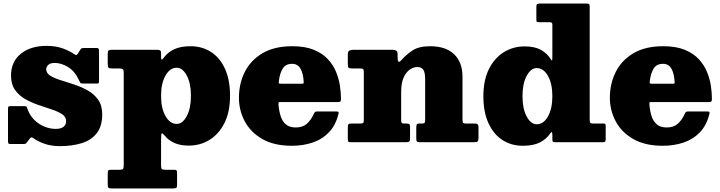

<svg xmlns="http://www.w3.org/2000/svg" viewBox="-20 -800 4052 1080"><path d="M425.5 -346Q401.5 -399.5 363 -422.8Q324.5 -446 288 -446Q263.5 -446 251.8 -435.2Q240 -424.5 240 -411Q240 -388.5 262.8 -374.2Q285.5 -360 321.5 -349Q357.5 -338 397.8 -324.5Q438 -311 473.8 -291Q509.5 -271 532.2 -238.8Q555 -206.5 555 -157Q555 -90 524.2 -50.8Q493.5 -11.5 440 5.2Q386.5 22 318 22Q267 22 229 8.2Q191 -5.5 165 -24.5Q155.5 -31.5 148 -21L133 -1.5Q128.5 5 125.5 7.5Q122.5 10 111 10H38Q29.5 10 27.2 6.5Q25 3 25 -6V-186.5Q25 -195 26.8 -199Q28.5 -203 37 -203H112.5Q125.5 -203 128 -201Q130.5 -199 134 -189Q146.5 -152 172 -126.5Q197.5 -101 229.5 -88Q261.5 -75 293 -75Q323 -75 337.5 -86.8Q352 -98.5 352 -118Q352 -142.5 329.5 -157.5Q307 -172.5 271.8 -184.2Q236.5 -196 197 -209.2Q157.5 -222.5 122.2 -242.5Q87 -262.5 64.5 -294.2Q42 -326 42 -375Q42 -453 97 -497.5Q152 -542 242 -542Q295 -542 334.8 -527Q374.5 -512 398 -495Q405 -490 409.2 -490.5Q413.5 -491 418.5 -499L430.5 -518.5Q434.5 -525.5 438.5 -527.8Q442.5 -530 453.5 -530H524.5Q537 -530 537 -516.5V-345.5Q537 -337.5 535.5 -333.8Q534 -330 525.5 -330H447Q435 -330 432 -334Q429 -338 425.5 -346Z M586 -441V-497.5Q586 -513 591 -516.5Q596 -520 610.5 -520H863.5Q874 -520 880 -516.8Q886 -513.5 886 -502V-475Q886 -454 902.5 -477Q924.5 -506.5 960.5 -523.2Q996.5 -540 1052 -540Q1116.5 -540 1166.8 -507.8Q1217 -475.5 1245.5 -413.2Q1274 -351 1274 -261Q1274 -171 1242.8 -108.5Q1211.5 -46 1159 -13.5Q1106.5 19 1042 19Q993.5 19 960.5 4Q927.5 -11 906.5 -37Q895.5 -50.5 890.8 -50.2Q886 -50 886 -13V129Q886 145 889.8 150Q893.5 155 910.5 155H958.5Q968.5 155 972.2 157.8Q976 160.5 976 171V239Q976 254 971.5 257Q967 260 951.5 260H608.5Q593.5 260 589.8 256Q586 252 586 238V174Q586 162.5 589.2 158.8Q592.5 155 604.5 155H651.5Q668 155 672 150.2Q676 145.5 676 128.5V-389Q676 -406.5 670.8 -410.8Q665.5 -415 648.5 -415H613.5Q595 -415 590.5 -419.2Q586 -423.5 586 -441ZM886 -261Q886 -190.5 911 -146.8Q936 -103 974 -103Q1007 -103 1030.5 -146.8Q1054 -190.5 1054 -261Q1054 -331.5 1030.5 -375.2Q1007 -419 974 -419Q936 -419 911 -375.2Q886 -331.5 886 -261Z M1324 -250Q1324 -330 1357.2 -395.8Q1390.5 -461.5 1457 -500.8Q1523.5 -540 1624 -540Q1696 -540 1745 -520Q1794 -500 1824.2 -467.2Q1854.5 -434.5 1870.5 -395.2Q1886.5 -356 1892.2 -316.8Q1898 -277.5 1898 -245Q1898 -233.5 1895.2 -229.8Q1892.5 -226 1881 -226H1558Q1547.5 -226 1546.8 -223.2Q1546 -220.5 1546.5 -211Q1549.5 -175.5 1558.8 -146.5Q1568 -117.5 1588.2 -100.2Q1608.5 -83 1644 -83Q1681 -83 1704.5 -102.5Q1728 -122 1746 -161Q1748.5 -166.5 1751.8 -169.8Q1755 -173 1764 -173H1870Q1880.5 -173 1883.2 -170.8Q1886 -168.5 1884 -160Q1869 -96.5 1831.2 -56.8Q1793.5 -17 1739.5 1.5Q1685.5 20 1622 20Q1521.5 20 1455.2 -18.2Q1389 -56.5 1356.5 -118.2Q1324 -180 1324 -250ZM1562 -329H1675Q1685.5 -329 1687.2 -330.8Q1689 -332.5 1688 -342.5Q1686 -384 1671 -412.5Q1656 -441 1623 -441Q1587 -441 1570.8 -415Q1554.5 -389 1549 -347.5Q1547.5 -336.5 1548.2 -332.8Q1549 -329 1562 -329Z M2003.5 -415H1961.5Q1944.5 -415 1940.5 -419.5Q1936.5 -424 1936.5 -440.5V-493.5Q1936.5 -511 1945.2 -515.5Q1954 -520 1969.5 -520H2188.5Q2200 -520 2208.2 -515.5Q2216.5 -511 2216.5 -495V-477Q2216.5 -437.5 2237 -461Q2264 -492 2300 -516Q2336 -540 2399.5 -540Q2487.5 -540 2534.5 -494.8Q2581.5 -449.5 2581.5 -369V-126.5Q2581.5 -111.5 2585.8 -108.2Q2590 -105 2605.5 -105H2653.5Q2671.5 -105 2671.5 -86.5V-26Q2671.5 -7.5 2665.8 -3.8Q2660 0 2642.5 0H2341.5Q2327.5 0 2324.5 -4.5Q2321.5 -9 2321.5 -23V-82Q2321.5 -92.5 2323.8 -98.8Q2326 -105 2337.5 -105H2350.5Q2364 -105 2367.8 -108.2Q2371.5 -111.5 2371.5 -124.5V-353Q2371.5 -393.5 2360.8 -408.2Q2350 -423 2326.5 -423Q2307.5 -423 2286.5 -409.5Q2265.5 -396 2251 -365.2Q2236.5 -334.5 2236.5 -283V-124.5Q2236.5 -113.5 2239.5 -109.2Q2242.5 -105 2254.5 -105H2266.5Q2278 -105 2282.2 -102Q2286.5 -99 2286.5 -86.5V-18.5Q2286.5 -5.5 2280 -2.8Q2273.5 0 2261.5 0H1952.5Q1941 0 1938.8 -4.2Q1936.5 -8.5 1936.5 -20.5V-84Q1936.5 -97.5 1940 -101.2Q1943.5 -105 1956.5 -105H2001.5Q2017 -105 2021.8 -107.8Q2026.5 -110.5 2026.5 -126V-392Q2026.5 -407.5 2022.5 -411.2Q2018.5 -415 2003.5 -415Z M2699 -259Q2699 -349 2730.2 -411.5Q2761.5 -474 2814 -506.5Q2866.5 -539 2931 -539Q2987 -539 3022.2 -519.8Q3057.5 -500.5 3077.5 -467.5Q3084.5 -456.5 3085.8 -461.2Q3087 -466 3087 -486.5V-662Q3087 -675 3073.5 -675H3014.5Q3003 -675 3000 -677.2Q2997 -679.5 2997 -691V-761Q2997 -774 3001.2 -777Q3005.5 -780 3019 -780H3279.5Q3289 -780 3293 -777.2Q3297 -774.5 3297 -764.5V-127.5Q3297 -113 3300.5 -109Q3304 -105 3318 -105H3375.5Q3384 -105 3385.5 -101.2Q3387 -97.5 3387 -89V-17.5Q3387 -6 3383.5 -3Q3380 0 3368 0H3102.5Q3092 0 3089.5 -3.5Q3087 -7 3087 -18V-43.5Q3087 -52.5 3084.2 -56Q3081.5 -59.5 3074.5 -49Q3053 -17 3016.2 1.5Q2979.5 20 2921 20Q2856.5 20 2806.5 -12.2Q2756.5 -44.5 2727.8 -106.8Q2699 -169 2699 -259ZM2919 -259Q2919 -188.5 2942.5 -144.8Q2966 -101 2999 -101Q3037.5 -101 3062.2 -144.8Q3087 -188.5 3087 -259Q3087 -329.5 3062.2 -373.2Q3037.5 -417 2999 -417Q2966 -417 2942.5 -373.2Q2919 -329.5 2919 -259Z M3410.5 -250Q3410.5 -330 3443.8 -395.8Q3477 -461.5 3543.5 -500.8Q3610 -540 3710.5 -540Q3782.5 -540 3831.5 -520Q3880.5 -500 3910.8 -467.2Q3941 -434.5 3957 -395.2Q3973 -356 3978.8 -316.8Q3984.5 -277.5 3984.5 -245Q3984.5 -233.5 3981.8 -229.8Q3979 -226 3967.5 -226H3644.5Q3634 -226 3633.2 -223.2Q3632.5 -220.5 3633 -211Q3636 -175.5 3645.2 -146.5Q3654.5 -117.5 3674.8 -100.2Q3695 -83 3730.5 -83Q3767.5 -83 3791 -102.5Q3814.5 -122 3832.5 -161Q3835 -166.5 3838.2 -169.8Q3841.5 -173 3850.5 -173H3956.5Q3967 -173 3969.8 -170.8Q3972.5 -168.5 3970.5 -160Q3955.5 -96.5 3917.8 -56.8Q3880 -17 3826 1.5Q3772 20 3708.5 20Q3608 20 3541.8 -18.2Q3475.5 -56.5 3443 -118.2Q3410.5 -180 3410.5 -250ZM3648.5 -329H3761.5Q3772 -329 3773.8 -330.8Q3775.5 -332.5 3774.5 -342.5Q3772.5 -384 3757.5 -412.5Q3742.5 -441 3709.5 -441Q3673.5 -441 3657.2 -415Q3641 -389 3635.5 -347.5Q3634 -336.5 3634.8 -332.8Q3635.5 -329 3648.5 -329Z"/></svg>

Font: Besley* Fatface
Style: Regular
Weight: 900
Designer: Owen Earl
Foundry: indestructible type*
Version: Version 3.000; ttfautohint (v1.8.3)